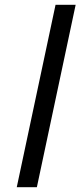

<svg xmlns="http://www.w3.org/2000/svg" viewBox="-20 -782 338 802"><path d="M50 0 212 -762H296L134 0Z"/></svg>

Font: Noto Sans SemiCondensed Medium
Style: Italic
Weight: 500
Width: 4
Italic angle: -12°
Designer: Monotype Design Team
Foundry: Monotype Imaging Inc.
Version: Version 2.013; ttfautohint (v1.8.4.7-5d5b)